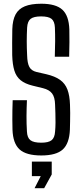

<svg xmlns="http://www.w3.org/2000/svg" viewBox="-20 -827 441 1030"><path d="M201.5 7Q121 7 85.2 -25.2Q49.5 -57.5 47 -131.5Q46.5 -160 46.2 -184.8Q46 -209.5 46.5 -234.8Q47 -260 48 -289.5H124.5Q122.5 -245 122.2 -204.2Q122 -163.5 124.5 -121.5Q126 -88 143.2 -74.8Q160.5 -61.5 201.5 -61.5Q240 -61.5 256.8 -74.8Q273.5 -88 275.5 -121.5Q277.5 -143 277.8 -168.2Q278 -193.5 277.2 -218.5Q276.5 -243.5 275.5 -265.5Q274.5 -305.5 259.5 -325.5Q244.5 -345.5 210.5 -354L155 -367.5Q114 -377.5 90.5 -396.8Q67 -416 57 -448.5Q47 -481 45.5 -531Q45 -563.5 45.2 -598.8Q45.5 -634 46 -670Q47.5 -719.5 63.5 -749.5Q79.5 -779.5 113.2 -793.2Q147 -807 201.5 -807Q279.5 -807 314.5 -775Q349.5 -743 352 -669Q353 -638 352.5 -600.8Q352 -563.5 351 -522.5H274Q275.5 -568.5 275.8 -606Q276 -643.5 274.5 -679Q273 -712.5 256.5 -725.8Q240 -739 200.5 -739Q161 -739 144.2 -725.8Q127.5 -712.5 125.5 -679Q123.5 -641 123.5 -605.5Q123.5 -570 125.5 -531Q126.5 -488 137.5 -467.8Q148.5 -447.5 175.5 -441L228 -429Q275 -418 302.2 -398.5Q329.5 -379 341.8 -346.5Q354 -314 355.5 -265.5Q356.5 -244.5 356.5 -221.2Q356.5 -198 356 -175Q355.5 -152 355 -131.5Q352 -57.5 316.8 -25.2Q281.5 7 201.5 7ZM165.5 182.5 198.5 118H151V40H257.5V109L217 182.5Z"/></svg>

Font: Big Shoulders Text Thin
Style: Regular
Weight: 400
Version: Version 2.002